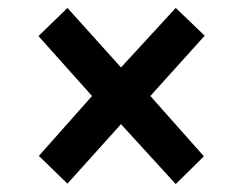

<svg xmlns="http://www.w3.org/2000/svg" viewBox="-20 -595 575 484"><path d="M496 -505 359 -353 494 -201 423 -131 285 -282 150 -132 78 -202 212 -353 77 -504 150 -575 285 -425 423 -575Z"/></svg>

Font: Noto Sans Display
Style: Bold Italic
Weight: 700
Italic angle: -12°
Designer: Monotype Design team
Foundry: Monotype Imaging Inc.
Version: Version 1.000